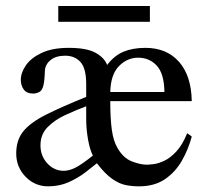

<svg xmlns="http://www.w3.org/2000/svg" viewBox="-20 -624 708 658"><path d="M637.2 -156.2Q625.5 -111.8 603 -72.8Q580.6 -33.7 544.7 -9.5Q508.8 14.6 456.1 14.6Q433.6 14.6 411.1 10.3Q388.7 5.9 364.5 -11Q340.3 -27.8 312 -64.5Q297.9 -52.7 273.4 -33.9Q249 -15.1 216.6 -0.2Q184.1 14.6 145 14.6Q99.6 14.6 67.6 -18.3Q35.6 -51.3 35.6 -98.1Q35.6 -143.6 59.3 -173.3Q83 -203.1 135.7 -230Q188.5 -256.8 275.4 -292V-335.9Q275.4 -389.6 255.9 -411.4Q236.3 -433.1 203.1 -433.1Q171.4 -433.1 153.1 -418Q134.8 -402.8 133.8 -381.3Q132.8 -347.2 128.7 -331.1Q124.5 -314.9 116.5 -309.8Q108.4 -304.7 95.2 -303.2Q71.3 -303.2 61.3 -317.4Q51.3 -331.5 51.3 -350.1Q51.3 -374.5 68.6 -399.9Q85.9 -425.3 122.6 -442.6Q159.2 -460 215.8 -460Q276.4 -460 306.9 -443.4Q337.4 -426.8 347.2 -401.4Q371.6 -433.6 403.3 -446.8Q435.1 -460 478.5 -460Q550.8 -460 593.3 -412.4Q635.7 -364.7 637.2 -277.3H357.9Q357.9 -217.3 363.3 -178.7Q368.7 -140.1 382.8 -116.7Q402.3 -82.5 431.6 -71Q460.9 -59.6 482.9 -59.6Q490.2 -59.6 506.3 -61.5Q522.5 -63.5 543 -73Q563.5 -82.5 584.2 -104.7Q605 -127 621.6 -167.5ZM543.5 -308.6Q542.5 -372.1 517.1 -399.2Q491.7 -426.3 453.6 -426.3Q416 -426.3 387.7 -397.5Q359.4 -368.7 357.9 -308.6ZM298.3 -90.8Q288.1 -110.4 281.7 -145.8Q275.4 -181.2 275.4 -216.8V-259.8Q238.8 -246.1 202.6 -229.2Q166.5 -212.4 142.6 -187.7Q118.7 -163.1 118.7 -126Q118.7 -90.3 141.4 -64.9Q164.1 -39.6 196.3 -38.6Q214.8 -38.1 236.3 -48.3Q257.8 -58.6 298.3 -90.8ZM493.7 -549.3H179.7V-603.5H493.7Z"/></svg>

Font: BabelStone Roman
Style: Regular
Weight: 400
Designer: Walt Agee, Victor Gaultney, Peter Martin, Debbi Hosken, Becca Hirsbrunner (SIL); Andrew West (BabelStone)
Foundry: BabelStone
Version: Version 16.000